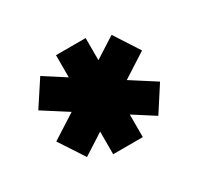

<svg xmlns="http://www.w3.org/2000/svg" viewBox="-67 -869 401 387"><g transform="rotate(-30 133.5 -675.0)"><path d="M216.5 -581.5 254 -639.5 50.5 -770 12.5 -712ZM50.5 -581.5 254 -712 216.5 -770 12.5 -639.5ZM99 -560H168V-790.5H99Z"/></g></svg>

Font: Anybody ExtraCondensed Black
Style: Regular
Weight: 900
Width: 2
Version: Version 1.113;gftools[0.9.25]